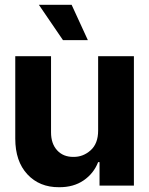

<svg xmlns="http://www.w3.org/2000/svg" viewBox="-20 -783 629 810"><path d="M394 -231.9V-545.9H544.9V0H399.9V-99.1H394Q375.5 -51.3 332.8 -22Q290 7.3 229 6.8Q146.5 7.3 95.5 -47.6Q44.4 -102.5 44.4 -198.2V-545.9H195.3V-224.6Q195.3 -176.8 221.2 -148.7Q247.1 -120.6 290 -121.1Q330.6 -120.6 362.3 -148.9Q394 -177.2 394 -231.9ZM245.6 -613.8 144 -762.7H282.2L350.6 -613.8Z"/></svg>

Font: Inter Tight
Style: Bold
Weight: 700
Designer: Rasmus Andersson
Foundry: rsms
Version: Version 3.004; ttfautohint (v1.8.4.7-5d5b)